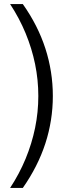

<svg xmlns="http://www.w3.org/2000/svg" viewBox="-20 -772 352 952"><path d="M30 160Q76 90 107 15Q138 -60 154 -138Q170 -216 170 -296Q170 -376 154 -454Q138 -532 107 -607Q76 -682 30 -752H93Q168 -646 205 -531.5Q242 -417 242 -296Q242 -175 205 -61Q168 53 93 160Z"/></svg>

Font: TikTok Sans Light
Style: Regular
Weight: 300
Version: Version 4.000